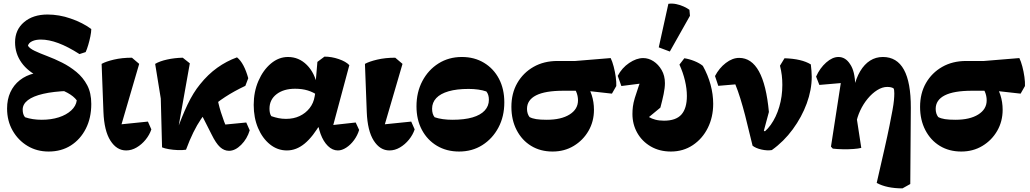

<svg xmlns="http://www.w3.org/2000/svg" viewBox="-20 -815 5678 1058"><path d="M248 20Q183 20 131.5 -11Q80 -42 49.5 -95.5Q19 -149 19 -217Q19 -267 37 -306.5Q55 -346 89 -373Q123 -400 170 -411L357 -314Q274 -311 218 -298Q162 -285 133.5 -263Q105 -241 105 -211Q105 -184 118 -169Q159 -155 210 -155Q262 -155 304 -168.5Q346 -182 372.5 -206.5Q399 -231 403 -262Q386 -285 352 -303.5Q318 -322 249 -345L201 -389Q134 -420 98.5 -470Q63 -520 63 -582Q63 -651 112.5 -693Q162 -735 242 -735Q273 -735 305.5 -729.5Q338 -724 369 -713Q402 -702 432 -686.5Q462 -671 483 -655Q483 -639 478 -614.5Q473 -590 466 -566.5Q459 -543 452 -528L418 -517Q354 -558 301.5 -577.5Q249 -597 205 -597Q177 -597 157.5 -588Q138 -579 134 -563Q143 -548 171.5 -534.5Q200 -521 240 -506Q280 -491 322 -470Q364 -449 401 -418.5Q438 -388 460.5 -345.5Q483 -303 483 -242Q483 -165 453 -106Q423 -47 370.5 -13.5Q318 20 248 20Z M675 14Q623 14 588.5 -40Q554 -94 550 -198L540 -463Q563 -476 607.5 -486.5Q652 -497 707 -497L747 -463L640 -97L599 -125L795 -145L814 -102Q804 -72 782.5 -45.5Q761 -19 733 -2.5Q705 14 675 14Z M1005 10Q985 13 959.5 12Q934 11 910.5 7Q887 3 873 -3L866 -272L835 -463Q860 -478 901 -487Q942 -496 987 -497L1026 -466L953 -56L947 -74Q981 -171 1013 -238Q1045 -305 1082 -350Q1126 -405 1177 -441.5Q1228 -478 1286 -499Q1306 -483 1321.5 -453.5Q1337 -424 1348 -384L1332 -342Q1209 -284 1134 -213Q1109 -190 1087.5 -158.5Q1066 -127 1045.5 -85.5Q1025 -44 1005 10ZM1242 16Q1215 16 1192.5 -4.5Q1170 -25 1146 -74L1070 -224L1174 -298Q1181 -249 1197 -197.5Q1213 -146 1237 -91L1183 -125L1337 -140L1356 -97Q1342 -50 1309 -17Q1276 16 1242 16Z M1561 14Q1509 14 1467.5 -19.5Q1426 -53 1402 -109.5Q1378 -166 1378 -237Q1378 -309 1404 -369Q1430 -429 1473 -465Q1516 -501 1567 -501Q1627 -501 1671 -457Q1715 -413 1729 -339L1733 -288Q1707 -307 1676 -316.5Q1645 -326 1606 -326Q1543 -326 1504 -296Q1465 -266 1465 -216Q1465 -203 1467.5 -192.5Q1470 -182 1475 -175Q1495 -168 1514.5 -164Q1534 -160 1556 -160Q1598 -160 1631 -175.5Q1664 -191 1686 -219Q1708 -247 1714 -284L1720 -319L1718 -345L1729 -474L1768 -503Q1807 -503 1846.5 -489.5Q1886 -476 1905 -456L1807 -91L1796 -124L1940 -140L1959 -99Q1950 -69 1931 -43Q1912 -17 1888 -1.5Q1864 14 1842 14Q1812 14 1787 -10.5Q1762 -35 1746.5 -77Q1731 -119 1728 -174L1762 -113H1695L1750 -141Q1705 -62 1659 -24Q1613 14 1561 14Z M2126 14Q2074 14 2039.5 -40Q2005 -94 2001 -198L1991 -463Q2014 -476 2058.5 -486.5Q2103 -497 2158 -497L2198 -463L2091 -97L2050 -125L2246 -145L2265 -102Q2255 -72 2233.5 -45.5Q2212 -19 2184 -2.5Q2156 14 2126 14Z M2510 20Q2441 20 2388 -11.5Q2335 -43 2305 -99Q2275 -155 2275 -229Q2275 -307 2307.5 -368.5Q2340 -430 2396.5 -465.5Q2453 -501 2525 -501Q2594 -501 2647 -469Q2700 -437 2729.5 -381Q2759 -325 2759 -251Q2759 -173 2726.5 -112Q2694 -51 2638 -15.5Q2582 20 2510 20ZM2473 -155Q2539 -155 2583.5 -168Q2628 -181 2651 -206Q2674 -231 2674 -265Q2674 -294 2660 -311Q2640 -318 2615 -321.5Q2590 -325 2562 -325Q2497 -325 2452 -312Q2407 -299 2384 -274.5Q2361 -250 2361 -216Q2361 -186 2375 -169Q2395 -162 2420 -158.5Q2445 -155 2473 -155Z M3025 20Q2958 20 2907 -11Q2856 -42 2827 -98Q2798 -154 2798 -226Q2798 -301 2830.5 -357.5Q2863 -414 2920 -446.5Q2977 -479 3052 -479H3150L3345 -495Q3354 -477 3361.5 -448.5Q3369 -420 3373 -391Q3377 -362 3376 -341L3352 -299L3209 -315H3085Q2984 -315 2934 -289.5Q2884 -264 2884 -215Q2884 -202 2887.5 -190.5Q2891 -179 2898 -170Q2913 -162 2935 -158.5Q2957 -155 2993 -155Q3072 -155 3118.5 -184Q3165 -213 3165 -262Q3165 -287 3155 -310Q3145 -333 3127 -348L3203 -364Q3228 -330 3240.5 -291.5Q3253 -253 3253 -210Q3253 -146 3223 -94Q3193 -42 3141.5 -11Q3090 20 3025 20Z M3677 20Q3614 20 3566 -8Q3518 -36 3491.5 -83Q3465 -130 3465 -187Q3465 -207 3467.5 -227.5Q3470 -248 3478 -275Q3486 -302 3500 -342Q3514 -382 3536 -441L3537 -358L3404 -341L3384 -397Q3407 -441 3447 -468Q3487 -495 3524 -495Q3554 -495 3581 -477.5Q3608 -460 3626 -429Q3644 -398 3644 -357Q3644 -331 3637 -297Q3630 -263 3619 -222L3556 -170Q3571 -161 3591.5 -155.5Q3612 -150 3639 -150Q3705 -150 3735 -184Q3765 -218 3765 -286Q3765 -326 3754.5 -370.5Q3744 -415 3724 -459L3751 -494Q3778 -490 3806.5 -478.5Q3835 -467 3853 -452Q3881 -402 3895.5 -348.5Q3910 -295 3910 -243Q3910 -170 3880.5 -110.5Q3851 -51 3798 -15.5Q3745 20 3677 20ZM3671 -531 3610 -554 3663 -794Q3684 -797 3706 -792.5Q3728 -788 3747.5 -779Q3767 -770 3779 -761L3782 -728Z M4233 12Q4207 16 4176 9Q4145 2 4127 -12L4086 -179Q4073 -229 4059.5 -272.5Q4046 -316 4032 -350L3938 -342L3920 -396Q3943 -440 3979.5 -468Q4016 -496 4053 -496Q4121 -496 4162 -422Q4203 -348 4217 -198L4178 -53L4157 -66Q4197 -85 4227 -127Q4257 -169 4274 -226Q4291 -283 4291 -347Q4291 -375 4288 -400Q4285 -425 4278 -453L4303 -494Q4398 -491 4448 -460Q4450 -442 4451.5 -425Q4453 -408 4453 -392Q4453 -320 4425.5 -245Q4398 -170 4348.5 -102.5Q4299 -35 4233 12ZM4156 -29 4137 -64 4166 -107 4225 -75Z M4953 223Q4866 223 4811 193Q4836 84 4853.5 7Q4871 -70 4881.5 -122.5Q4892 -175 4898 -208Q4904 -241 4906 -262.5Q4908 -284 4908 -300Q4908 -321 4904 -328Q4898 -332 4889 -334Q4880 -336 4869 -336Q4842 -336 4814 -318.5Q4786 -301 4761.5 -271.5Q4737 -242 4720 -205.5Q4703 -169 4697 -132L4675 -196L4684 -327Q4697 -384 4720 -422.5Q4743 -461 4774.5 -481Q4806 -501 4845 -501Q5000 -501 4999 -221L4996 199ZM4569 4 4559 -7 4623 -421 4669 -362 4495 -347 4477 -393Q4498 -440 4532.5 -470.5Q4567 -501 4600 -501Q4639 -501 4664 -462Q4678 -442 4685 -412.5Q4692 -383 4693 -342L4696 -196L4726 0Q4710 4 4683 6Q4656 8 4625.5 7.5Q4595 7 4569 4Z M5277 20Q5210 20 5159 -11Q5108 -42 5079 -98Q5050 -154 5050 -226Q5050 -301 5082.5 -357.5Q5115 -414 5172 -446.5Q5229 -479 5304 -479H5402L5597 -495Q5606 -477 5613.5 -448.5Q5621 -420 5625 -391Q5629 -362 5628 -341L5604 -299L5461 -315H5337Q5236 -315 5186 -289.5Q5136 -264 5136 -215Q5136 -202 5139.5 -190.5Q5143 -179 5150 -170Q5165 -162 5187 -158.5Q5209 -155 5245 -155Q5324 -155 5370.5 -184Q5417 -213 5417 -262Q5417 -287 5407 -310Q5397 -333 5379 -348L5455 -364Q5480 -330 5492.5 -291.5Q5505 -253 5505 -210Q5505 -146 5475 -94Q5445 -42 5393.5 -11Q5342 20 5277 20Z"/></svg>

Font: Eczar
Style: Bold
Weight: 700
Designer: Vaibhav Singh
Foundry: Rosetta Type Foundry
Version: Version 2.000